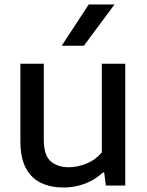

<svg xmlns="http://www.w3.org/2000/svg" viewBox="-20 -828 656 857"><path d="M263.5 9Q207 9 163.5 -11.5Q120 -32 95.5 -77.5Q71 -123 71 -198V-543.5H175.5V-203.5Q175.5 -135 206.2 -108.2Q237 -81.5 287 -81.5Q325 -81.5 365.2 -97.5Q405.5 -113.5 434.5 -147.5V-543.5H539V0H452.5L445 -58H439.5Q404 -25 358.5 -8Q313 9 263.5 9ZM255.5 -624 376 -808H491L354.5 -624Z"/></svg>

Font: Encode Sans Semi Expanded Medium
Style: Regular
Weight: 500
Width: 6
Designer: Multiple Designers
Foundry: Impallari Type
Version: Version 3.000; ttfautohint (v1.8.3) -l 8 -r 50 -G 200 -x 14 